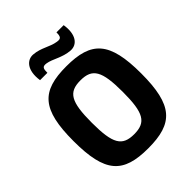

<svg xmlns="http://www.w3.org/2000/svg" viewBox="-251 -1036 1185 1185"><g transform="rotate(-45 342.0 -443.0)"><path d="M231 -757C231 -792 235 -807 268 -802C315 -795 361 -758 429 -753C486 -749 525 -800 510 -894H447C447 -860 442 -845 408 -851C354 -859 314 -894 249 -899C198 -903 152 -857 167 -757ZM342 -703C124 -703 47 -622 47 -345C47 -68 124 13 342 13C560 13 638 -68 638 -345C638 -622 560 -703 342 -703ZM342 -580C446 -580 477 -528 477 -345C477 -162 446 -110 342 -110C238 -110 207 -162 207 -345C207 -528 238 -580 342 -580Z"/></g></svg>

Font: SnT
Style: Bold
Weight: 700
Designer: Natanael Gama
Version: Version 1.001;PS 001.001;hotconv 1.0.70;makeotf.lib2.5.58329